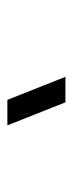

<svg xmlns="http://www.w3.org/2000/svg" viewBox="150 -1158 205 546"><g transform="rotate(-90 253.0 -885.5)"><path d="M234.5 -802.5 169 -967.5H241.5L307 -802.5Z"/></g></svg>

Font: Cns Manrope Med
Style: Regular
Weight: 500
Designer: Mikhail Sharanda
Foundry: Mikhail Sharanda
Version: Version 4.504